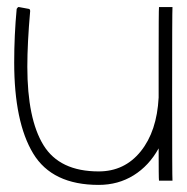

<svg xmlns="http://www.w3.org/2000/svg" viewBox="-20 -508 526 541"><path d="M465 -241Q465 -9 466 1H428Q427 -4 427 -90Q400 -41 356.5 -14Q313 13 258 13Q127 13 73.5 -75.5Q20 -164 20 -332Q20 -409 27 -483Q28 -485 30 -487Q32 -489 34 -488L61 -483Q63 -483 64 -481Q65 -479 65 -477Q57 -386 57 -320Q57 -173 102.5 -99Q148 -25 258 -25Q331 -25 376.5 -81.5Q422 -138 427 -233V-336Q427 -480 428 -488H466Q465 -475 465 -241Z"/></svg>

Font: Vibes
Style: Regular
Weight: 400
Designer: AbdElmomen Kadhim
Version: Version 1.100